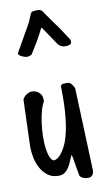

<svg xmlns="http://www.w3.org/2000/svg" viewBox="-98 -902 539 988"><g transform="rotate(-10 171.0 -408.0)"><path d="M215.8 -92.8Q209 -78.1 202.1 -61Q195.3 -43.9 186.5 -30.3Q177.7 -16.6 165 -7.3Q152.3 2 132.8 2Q98.6 2 76.2 -15.1Q53.7 -32.2 39.6 -58.1Q25.4 -84 19.5 -114.3Q13.7 -144.5 13.7 -170.9L21.5 -407.2Q20.5 -414.1 24.9 -421.4Q29.3 -428.7 36.6 -435.1Q43.9 -441.4 53.2 -445.3Q62.5 -449.2 70.3 -449.2Q92.8 -449.2 108.4 -435.1Q124 -420.9 124 -398.4V-388.7Q113.3 -371.1 105.5 -342.8Q97.7 -314.5 93.3 -281.7Q88.9 -249 87.9 -214.8Q86.9 -180.7 90.3 -152.3Q93.8 -124 101.6 -104Q109.4 -84 122.1 -80.1Q127 -80.1 137.2 -85Q147.5 -89.8 159.2 -103.5Q170.9 -117.2 183.6 -142.1Q196.3 -167 206.1 -208Q215.8 -249 220.7 -307.6Q225.6 -366.2 223.6 -448.2Q227.5 -459 234.9 -460Q242.2 -460.9 250 -460.9Q258.8 -460.9 264.6 -460.4Q270.5 -460 277.3 -453.1Q282.2 -448.2 288.1 -438.5Q293.9 -428.7 293.9 -427.7L310.5 4.9Q310.5 19.5 302.7 29.3Q294.9 39.1 280.3 39.1Q275.4 39.1 268.6 38.1Q261.7 37.1 254.9 34.2Q248 31.2 242.7 26.9Q237.3 22.5 236.3 16.6L219.7 -81.1ZM118.2 -801.8Q119.1 -803.7 121.6 -810.1Q124 -816.4 127 -823.2Q129.9 -830.1 132.8 -836.4Q135.7 -842.8 136.7 -845.7Q140.6 -853.5 150.9 -855Q161.1 -856.4 170.9 -856.4Q178.7 -856.4 184.6 -855Q190.4 -853.5 196.3 -847.7Q199.2 -842.8 207.5 -830.6Q215.8 -818.4 225.6 -805.2Q235.4 -792 243.7 -779.8Q252 -767.6 254.9 -763.7Q255.9 -762.7 258.8 -759.3Q261.7 -755.9 261.7 -754.9Q264.6 -751 271.5 -740.7Q278.3 -730.5 286.1 -718.8Q293.9 -707 300.8 -696.3Q307.6 -685.5 310.5 -681.6Q313.5 -676.8 314 -674.3Q314.5 -671.9 314.5 -667Q314.5 -656.2 305.7 -652.3Q296.9 -648.4 282.2 -648.4Q269.5 -648.4 259.3 -653.8Q249 -659.2 244.1 -667L178.7 -763.7L174.8 -760.7Q171.9 -756.8 168.9 -750Q166 -743.2 158.7 -729.5Q151.4 -715.8 138.7 -693.8Q126 -671.9 103.5 -636.7Q101.6 -634.8 93.3 -631.8Q85 -628.9 82 -628.9Q76.2 -628.9 66.9 -631.3Q57.6 -633.8 49.8 -637.7Q42 -641.6 37.6 -647Q33.2 -652.3 37.1 -659.2Z"/></g></svg>

Font: Covered By Your Grace
Style: Regular
Weight: 400
Designer: Kimberly Geswein
Foundry: Kimberly Geswein
Version: Version 1.0